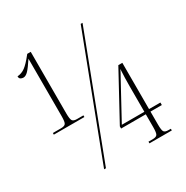

<svg xmlns="http://www.w3.org/2000/svg" viewBox="-164 -856 966 996"><g transform="rotate(-30 318.5 -358.5)"><path d="M42 -286V-296H91Q112 -296 118.5 -305.5Q125 -315 125 -349V-693Q98 -652 83 -636.5Q68 -621 54 -621Q45 -621 37.5 -625.5Q30 -630 30 -642Q56 -644 77 -659.5Q98 -675 128 -713L132 -718H153V-349Q153 -315 159.5 -305.5Q166 -296 186 -296H225V-286ZM178 0 450 -714H461L189 0ZM449 1V-9H474Q495 -9 501.5 -18.5Q508 -28 508 -62V-139H360V-152L512 -431H536V-154H604V-139H536V-62Q536 -28 542 -18.5Q548 -9 569 -9H583V1ZM373 -154H508V-306Q508 -358 511 -409Q507 -399 500.5 -387.5Q494 -376 488 -365Z"/></g></svg>

Font: Noto Serif Display ExtraCondensed Thin
Style: Regular
Weight: 100
Width: 2
Designer: Monotype Design Team
Foundry: Monotype Imaging Inc.
Version: Version 2.009